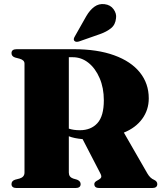

<svg xmlns="http://www.w3.org/2000/svg" viewBox="-20 -948 824 968"><path d="M730 -452Q730 -394 697 -348.8Q664 -303.5 604.5 -279.5L723 -73.5Q737 -49.5 756.5 -41.5Q773 -34 773 -20Q773 0 747 0H480.5Q455.5 0 455.5 -20Q455.5 -29 467 -36L476 -41Q487 -47 490 -53.8Q493 -60.5 485 -75.5L396.5 -246.5Q375 -248.5 358 -252Q341 -255.5 327 -261V-78Q327 -55.5 348.5 -48L369 -42Q386.5 -34.5 386.5 -20Q386.5 0 361 0H64Q38 0 38 -20Q38 -36 56 -42L79 -48Q103.5 -55.5 103.5 -78V-627.5Q103.5 -645 79 -652L56 -658Q38 -664 38 -680Q38 -700 64 -700H351.5Q471 -700 555.8 -669.2Q640.5 -638.5 685.2 -582.8Q730 -527 730 -452ZM327 -659.5V-299.5Q350 -291.5 383 -291.5Q438.5 -291.5 471 -327Q503.5 -362.5 503.5 -442.5Q503.5 -505 482.2 -554.2Q461 -603.5 425.8 -631.5Q390.5 -659.5 347 -659.5ZM415 -866.5Q433 -897.5 455.8 -914Q478.5 -930.5 507 -927Q537 -923.5 552.8 -901.2Q568.5 -879 565 -856.5Q562 -823.5 539.5 -805.5Q517 -787.5 484 -776L378.5 -739Q372.5 -737 365.5 -737.2Q358.5 -737.5 354.5 -742.5Q348.5 -750 357 -764Z"/></svg>

Font: Fraunces 72pt S000 Black
Style: Regular
Weight: 900
Version: Version 1.000; ttfautohint (v1.8.3)